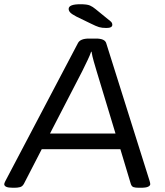

<svg xmlns="http://www.w3.org/2000/svg" viewBox="-23 -884 778 906"><path d="M38 2Q16 2 6.5 -2.5Q-3 -7 -3 -15Q-3 -19 2 -29L345 -681Q356 -702 397 -702H430Q471 -702 478 -681L683 -30Q686 -20 686 -15Q686 -8 676 -3Q666 2 641 2H632Q616 2 607 -1Q598 -4 594 -17L545 -180H174L90 -17Q83 -4 71.5 -1Q60 2 45 2ZM365 -548 213 -254H522L433 -548Q427 -568 419.5 -594Q412 -620 409 -640H407Q403 -627 391 -601.5Q379 -576 365 -548ZM479 -752Q458 -752 444.5 -756Q431 -760 405 -773L337 -806Q316 -817 308.5 -825Q301 -833 301 -842Q301 -864 356 -864Q388 -864 401.5 -858Q415 -852 428 -841L498 -784Q507 -777 507 -767Q507 -752 479 -752Z"/></svg>

Font: Asap Expanded Expanded Regular
Style: Italic
Weight: 400
Width: 7
Italic angle: -6°
Designer: Pablo Cosgaya
Foundry: Omnibus-Type
Version: Version 3.001; ttfautohint (v1.8.4.7-5d5b)